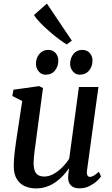

<svg xmlns="http://www.w3.org/2000/svg" viewBox="-20 -1038 622 1068"><path d="M180 10Q147 10 119 -2Q91 -14 73.8 -41.5Q56.5 -69 56.5 -115.5Q56.5 -132 58 -153.5Q59.5 -175 62.5 -199Q65.5 -223 68.8 -246.5Q72 -270 75.5 -291L103.5 -476L48.5 -504L55 -539L198 -559L219 -548L184.5 -288.5Q182 -267.5 179 -246.2Q176 -225 173.2 -204.5Q170.5 -184 168.8 -165.8Q167 -147.5 167 -133Q167 -103 174 -86.2Q181 -69.5 194.5 -62.8Q208 -56 227 -56Q252 -56 277.8 -70.2Q303.5 -84.5 326.2 -107.2Q349 -130 365 -155.5L419 -554H527.5L464 -90Q461.5 -71.5 466.2 -62.8Q471 -54 480 -54Q489.5 -54 501 -60.5Q512.5 -67 530 -83L542 -56.5Q537 -48 520.2 -32.2Q503.5 -16.5 478.5 -3.5Q453.5 9.5 422.5 9.5Q389.5 9.5 374 -7Q358.5 -23.5 359 -50.5Q359 -53 359.2 -58.5Q359.5 -64 360.5 -71.2Q361.5 -78.5 362.2 -86Q363 -93.5 364 -99.5L362.5 -100.5Q348 -79.5 329.5 -59.8Q311 -40 288.2 -24.2Q265.5 -8.5 238.5 0.8Q211.5 10 180 10ZM233.5 -622.5Q210.5 -622.5 195 -641Q179.5 -659.5 180 -684.5Q180.5 -716.5 199.5 -738.5Q218.5 -760.5 248 -760.5Q275 -760.5 289.8 -742.5Q304.5 -724.5 304.5 -701Q304 -668 285.5 -645.2Q267 -622.5 233.5 -622.5ZM423.5 -622.5Q401 -622.5 385.2 -641Q369.5 -659.5 370 -684.5Q371 -716.5 389.2 -738.5Q407.5 -760.5 437.5 -760.5Q464.5 -760.5 479.8 -742.5Q495 -724.5 494.5 -701Q494 -668 475.2 -645.2Q456.5 -622.5 423.5 -622.5ZM351.5 -790.5Q334.5 -800.5 308.2 -820Q282 -839.5 254.2 -863.8Q226.5 -888 203.2 -912Q180 -936 169 -954.5L241 -1018L379.5 -812Z"/></svg>

Font: Merriweather 36pt Medium
Style: Italic
Weight: 500
Italic angle: -7.8°
Version: Version 2.101